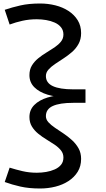

<svg xmlns="http://www.w3.org/2000/svg" viewBox="-20 -890 604 1096"><path d="M209 186Q145 186 96.5 175Q48 164 7 149L35 67Q70 78 108.5 87Q147 96 190 96Q217 96 243.5 91.5Q270 87 292.5 77Q315 67 328.5 50.5Q342 34 342 9Q342 -14 328 -31.5Q314 -49 292 -64Q270 -79 245 -94Q220 -109 198 -127Q176 -145 162 -168Q148 -191 148 -222Q148 -263 176 -291Q204 -319 252 -333.5Q300 -348 360 -348V-335Q300 -335 252 -349.5Q204 -364 176 -392Q148 -420 148 -461Q148 -493 162 -516Q176 -539 198 -557Q220 -575 245 -590Q270 -605 292 -620Q314 -635 328 -652.5Q342 -670 342 -693Q342 -717 328.5 -734Q315 -751 292.5 -761Q270 -771 243.5 -775.5Q217 -780 190 -780Q147 -780 108.5 -771.5Q70 -763 35 -750L7 -834Q48 -848 96.5 -859Q145 -870 209 -870Q254 -870 296 -859.5Q338 -849 371 -827.5Q404 -806 423.5 -774.5Q443 -743 443 -701Q443 -666 428.5 -639.5Q414 -613 391 -593Q368 -573 342.5 -556.5Q317 -540 294 -524.5Q271 -509 256.5 -492.5Q242 -476 242 -456Q242 -417 281.5 -398.5Q321 -380 398 -380H468V-303H398Q321 -303 281.5 -285Q242 -267 242 -227Q242 -208 256.5 -192Q271 -176 294 -160.5Q317 -145 342.5 -128Q368 -111 391 -90Q414 -69 428.5 -43Q443 -17 443 17Q443 59 423.5 90.5Q404 122 371 143.5Q338 165 296 175.5Q254 186 209 186Z"/></svg>

Font: BioRhyme SemiExpanded
Style: Regular
Weight: 400
Width: 6
Designer: Aoife Mooney
Foundry: Aoife Mooney Type
Version: Version 1.600;gftools[0.9.33]